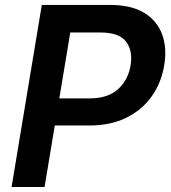

<svg xmlns="http://www.w3.org/2000/svg" viewBox="-20 -747 683 767"><path d="M26.3 0 147 -727.3H419.7Q503.6 -727.3 555.4 -696Q607.2 -664.8 627.5 -610.4Q647.7 -556.1 636 -486.5Q624.6 -416.5 586.1 -362.2Q547.6 -307.9 484.9 -276.8Q422.2 -245.7 337.7 -245.7H198.9L158 0ZM217 -354H338.1Q411.9 -354 452.2 -391.3Q492.5 -428.6 501.8 -486.5Q511 -544.7 483.3 -581Q455.6 -617.2 381.4 -617.2H260.7Z"/></svg>

Font: Inter UI Semi Bold
Style: Italic
Weight: 600
Italic angle: -9.39999°
Designer: Rasmus Andersson
Foundry: rsms
Version: 3.2;8d6f07862